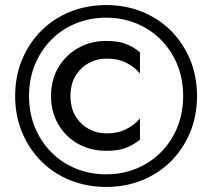

<svg xmlns="http://www.w3.org/2000/svg" viewBox="-20 -730 840 760"><path d="M259 -350Q259 -395 278 -428Q297 -461 330 -479.5Q363 -498 403 -498Q447 -498 480 -481.5Q513 -465 534 -439V-523Q508 -545 477.5 -556.5Q447 -568 401 -568Q339 -568 289.5 -540Q240 -512 211 -463Q182 -414 182 -350Q182 -287 211 -237.5Q240 -188 289.5 -160.5Q339 -133 401 -133Q447 -133 477.5 -144.5Q508 -156 534 -177V-261Q513 -236 480 -219Q447 -202 403 -202Q363 -202 330 -220.5Q297 -239 278 -272Q259 -305 259 -350ZM95 -350Q95 -417 118 -473.5Q141 -530 182.5 -572Q224 -614 279.5 -637Q335 -660 400 -660Q465 -660 520.5 -637Q576 -614 617.5 -572Q659 -530 682 -473.5Q705 -417 705 -350Q705 -283 682 -226.5Q659 -170 617.5 -128Q576 -86 520.5 -63Q465 -40 400 -40Q335 -40 279.5 -63Q224 -86 182.5 -128Q141 -170 118 -226.5Q95 -283 95 -350ZM40 -350Q40 -272 67.5 -206Q95 -140 143.5 -91.5Q192 -43 258 -16.5Q324 10 400 10Q477 10 542.5 -16.5Q608 -43 656.5 -91.5Q705 -140 732.5 -206Q760 -272 760 -350Q760 -428 732.5 -494Q705 -560 656.5 -608.5Q608 -657 542.5 -683.5Q477 -710 400 -710Q324 -710 258 -683.5Q192 -657 143.5 -608.5Q95 -560 67.5 -494Q40 -428 40 -350Z"/></svg>

Font: Jost Medium
Style: Regular
Weight: 500
Version: Version 3.710